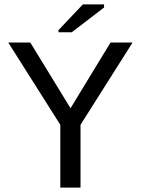

<svg xmlns="http://www.w3.org/2000/svg" viewBox="-20 -852 640 872"><path d="M345.7 -285.2V0H253.9V-285.2L17.6 -658.7H117.7L300.3 -360.4L481.9 -658.7H582ZM245.6 -705.6V-715.3L356.4 -832H452.6V-817.9L306.2 -705.6Z"/></svg>

Font: Courier New
Style: Regular
Weight: 400
Designer: Steve Matteson
Foundry: Ascender Corporation
Version: Version 2.00.3